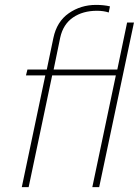

<svg xmlns="http://www.w3.org/2000/svg" viewBox="-20 -764 567 784"><path d="M165 -456H86L92 -480H171L198 -609Q212 -676 261 -710Q310 -744 372 -744Q404 -744 429 -738L424 -713Q403 -720 376 -720Q318 -720 278 -692.5Q238 -665 226 -611L199 -480H459L499 -672H527L385 0H357L453 -456H193L97 0H69Z"/></svg>

Font: Prompt Thin
Style: Italic
Weight: 250
Italic angle: -12°
Designer: Katatrad Team
Foundry: CadsonDemak
Version: Version 1.001